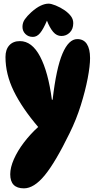

<svg xmlns="http://www.w3.org/2000/svg" viewBox="-20 -832 523 1051"><path d="M111 199Q36 199 36 122Q36 85 56 39.5Q76 -6 111 -52Q146 -98 189 -137Q101 -240 55.5 -333Q10 -426 10 -520Q10 -561 31 -584Q52 -607 89 -607Q155 -607 199.5 -522.5Q244 -438 264 -286H268Q288 -459 322 -538.5Q356 -618 403 -618Q438 -618 455.5 -591Q473 -564 473 -514Q473 -471 460 -403Q447 -335 422.5 -256.5Q398 -178 361 -103Q283 57 224.5 128Q166 199 111 199ZM246 -812Q260 -812 285 -802Q310 -792 335 -775Q357 -759 369 -742.5Q381 -726 381 -705Q381 -673 362 -654Q343 -635 316 -635Q290 -635 271 -657.5Q252 -680 237 -719Q217 -672 199.5 -651Q182 -630 160 -630Q135 -630 119 -646Q103 -662 103 -685Q103 -708 116 -726.5Q129 -745 151 -765Q179 -790 202.5 -801Q226 -812 246 -812Z"/></svg>

Font: DynaPuff Condensed
Style: Bold
Weight: 700
Width: 3
Designer: Toshi Omagari, Jennifer Daniel
Foundry: Google Fonts
Version: Version 2.000; ttfautohint (v1.8.4.7-5d5b)